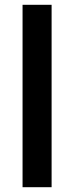

<svg xmlns="http://www.w3.org/2000/svg" viewBox="-20 -780 309 800"><path d="M195 0H74V-760H195Z"/></svg>

Font: Noto Sans Display Medium
Style: Regular
Weight: 500
Designer: Monotype Design Team
Foundry: Monotype Imaging Inc.
Version: Version 1.900